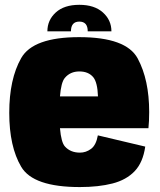

<svg xmlns="http://www.w3.org/2000/svg" viewBox="-20 -752 647 778"><path d="M303.5 6Q114.5 6 66 -76Q17.5 -158 17.5 -294.8Q17.5 -431.5 65.8 -516.5Q114 -601.5 301 -601.5Q491.5 -601.5 538 -515Q584.5 -428.5 584.5 -298Q584.5 -261 581.5 -232.5H223Q228 -174.5 243.5 -158Q266 -133.5 304 -133.5Q328.5 -133.5 349 -148.8Q369.5 -164 376.5 -203.5L568.5 -158Q559.5 -94 525.8 -58.5Q492 -23 435.8 -8.5Q379.5 6 303.5 6ZM223 -361.5H377Q375 -418 358 -439Q338.5 -462.5 301.5 -462.5Q264.5 -462.5 242.5 -436Q227.5 -418 223 -361.5ZM301.5 -732.5Q362.5 -732.5 397 -701.5Q431.5 -670.5 431.5 -625H335.5Q335.5 -664.5 301.5 -664.5Q267.5 -664.5 267.5 -625H172Q172 -670.5 206 -701.5Q240 -732.5 301.5 -732.5Z"/></svg>

Font: Anybody Black
Style: Regular
Weight: 900
Designer: Tyler Finck
Foundry: Etcetera Type Company
Version: Version 1.010; ttfautohint (v1.8.3) -l 8 -r 50 -G 200 -x 14 